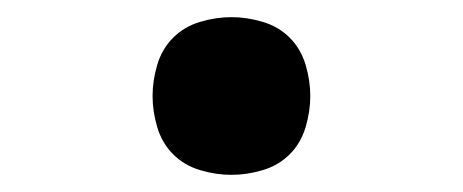

<svg xmlns="http://www.w3.org/2000/svg" viewBox="-20 -452 540 224"><path d="M250 -248Q232 -248 213.5 -253.5Q195 -259 182 -272Q169 -285 163.5 -303.5Q158 -322 158 -340Q158 -358 163.5 -376.5Q169 -395 182 -408Q195 -421 213.5 -426.5Q232 -432 250 -432Q268 -432 286.5 -426.5Q305 -421 318 -408Q331 -395 336.5 -376.5Q342 -358 342 -340Q342 -322 336.5 -303.5Q331 -285 318 -272Q305 -259 286.5 -253.5Q268 -248 250 -248Z"/></svg>

Font: Iosevka Semibold
Style: Regular
Weight: 600
Monospace: yes
Designer: Belleve Invis
Foundry: Belleve Invis
Version: Version 33.2.3; ttfautohint (v1.8.4)